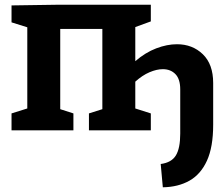

<svg xmlns="http://www.w3.org/2000/svg" viewBox="-20 -554 954 816"><path d="M886 -24Q886 71 859.5 129Q833 187 785 214Q737 241 672 242L663 143Q709 137 727.5 106.5Q746 76 746 14V-174Q746 -218 725.5 -239Q705 -260 672 -260Q646 -260 615.5 -247Q585 -234 555 -207V-93L621 -72V0H358V-72L415 -90V-431H236V-90L292 -72V0H29V-72L96 -93V-438L29 -459V-531L233 -534H621V-463L555 -439V-294Q598 -331 644 -348.5Q690 -366 732 -366Q798 -366 842 -323.5Q886 -281 886 -201Z"/></svg>

Font: Bitter
Style: Bold
Weight: 700
Designer: Sol Matas, and Bitter project Authors
Foundry: Sol Matas
Version: Version 2.001